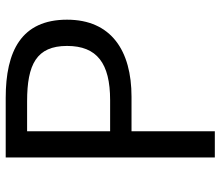

<svg xmlns="http://www.w3.org/2000/svg" viewBox="-70 -703 773 673"><g transform="rotate(-90 316.5 -366.5)"><path d="M101 0H193V-292H314C475 -292 584 -363 584 -518C584 -678 474 -733 310 -733H101ZM193 -367V-658H298C427 -658 492 -625 492 -518C492 -413 431 -367 302 -367Z"/></g></svg>

Font: Noto Sans CJK JP
Style: Regular
Weight: 400
Designer: Ryoko NISHIZUKA 西塚涼子 (kana, bopomofo & ideographs); Paul D. Hunt (Latin, Greek & Cyrillic); Sandoll Communications 산돌커뮤니
Foundry: Adobe
Version: Version 2.004;hotconv 1.0.118;makeotfexe 2.5.65603